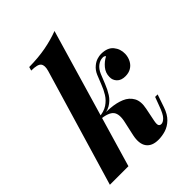

<svg xmlns="http://www.w3.org/2000/svg" viewBox="-249 -906 1032 1032"><g transform="rotate(-45 267.0 -390.5)"><path d="M123 0H-18L180 -667Q190 -701 178 -717Q166 -733 117 -733L123 -754Q194 -755 250 -765.5Q306 -776 356 -795ZM394 -77Q389 -53 393 -44Q397 -35 409 -35Q422 -35 437.5 -50.5Q453 -66 470 -114L488 -162H507L482 -89Q468 -48 444.5 -25.5Q421 -3 393.5 5.5Q366 14 338 14Q289 14 268 -15.5Q247 -45 259 -101L276 -178Q289 -232 270.5 -256Q252 -280 188 -286V-290Q232 -293 275.5 -289.5Q319 -286 352.5 -272Q386 -258 402.5 -228.5Q419 -199 409 -151ZM440 -511Q427 -511 417 -507Q407 -503 398 -496Q380 -482 369 -456Q358 -430 346.5 -400.5Q335 -371 318.5 -345Q302 -319 274 -302.5Q246 -286 200 -287L190 -286L192 -297Q237 -300 263 -317.5Q289 -335 304.5 -360Q320 -385 330.5 -413Q341 -441 352 -466.5Q363 -492 383 -508Q399 -521 415.5 -526Q432 -531 445 -531Q494 -531 516.5 -503.5Q539 -476 538 -439Q537 -415 526.5 -395Q516 -375 497.5 -364Q479 -353 454 -353Q422 -353 405.5 -370.5Q389 -388 390 -411Q390 -442 410 -466Q430 -490 456 -503Q453 -507 449 -509Q445 -511 440 -511Z"/></g></svg>

Font: Playfair Display
Style: Bold Italic
Weight: 700
Italic angle: -14°
Designer: Claus Eggers Sørensen
Foundry: Claus Eggers Sørensen
Version: Version 1.203